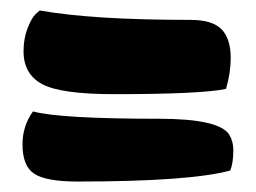

<svg xmlns="http://www.w3.org/2000/svg" viewBox="-20 -447 489 367"><path d="M198 -267Q97 -267 61 -286Q25 -305 25 -349Q25 -373 32.5 -392.5Q40 -412 48 -420L56 -427Q156 -409 344 -409Q386 -409 403.5 -391Q421 -373 421 -336Q421 -308 412 -277Q363 -267 198 -267ZM128 -100Q69 -100 46 -114.5Q23 -129 23 -171Q23 -206 43 -234Q95 -220 284 -220Q398 -220 418 -190Q426 -177 426 -160Q426 -135 420 -121Q342 -100 128 -100Z"/></svg>

Font: Chela One
Style: Regular
Weight: 400
Designer: Miguel Hernandez
Foundry: LatinoType
Version: Version 1.001